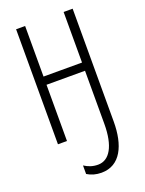

<svg xmlns="http://www.w3.org/2000/svg" viewBox="-174 -796 845 1120"><g transform="rotate(-20 248.0 -235.5)"><path d="M424 -714H368V-400H129V-714H73V0H129V-349H368V-19C368 118 324 192 253 192C219 192 193 182 168 166V219C194 235 223 243 256 243C374 243 424 133 424 -13Z"/></g></svg>

Font: Noto Sans Display Condensed Light
Style: Regular
Weight: 300
Width: 3
Designer: Monotype Design Team
Foundry: Monotype Imaging Inc.
Version: Version 1.900